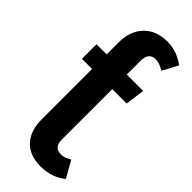

<svg xmlns="http://www.w3.org/2000/svg" viewBox="-253 -784 829 829"><g transform="rotate(45 161.5 -369.5)"><path d="M323 -24Q274 15 208 15Q139 15 103 -24.5Q67 -64 67 -132V-440H5V-529H67V-604Q67 -671 106 -712.5Q145 -754 215 -754Q271 -754 322 -717L284 -646Q267 -656 256 -660Q245 -664 231 -664Q211 -664 200.5 -651Q190 -638 190 -613V-529H290L278 -440H190V-132Q190 -84 233 -84Q245 -84 254.5 -87.5Q264 -91 280 -100Z"/></g></svg>

Font: Fira Sans Extra Condensed Medium
Style: Regular
Weight: 500
Width: 1
Designer: Carrois Corporate & Edenspiekermann AG
Foundry: Carrois Corporate GbR & Edenspiekermann AG
Version: Version 4.203